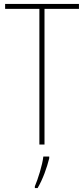

<svg xmlns="http://www.w3.org/2000/svg" viewBox="-20 -734 427 975"><path d="M206 0V-689H381V-714H6V-689H180V0ZM230 70V61H200C196 102 172 178 157 212V221H171C198 175 218 118 230 70Z"/></svg>

Font: Noto Sans Sinhala Condensed Thin
Style: Regular
Weight: 100
Width: 3
Designer: Jelle Bosma - Monotype Design Team
Foundry: Monotype Imaging Inc.
Version: Version 2.006